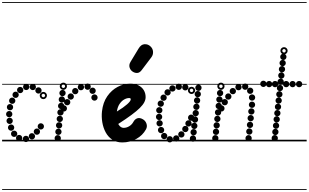

<svg xmlns="http://www.w3.org/2000/svg" viewBox="-25 -1349 2946 1832"><path d="M342.1 -456Q329.5 -456 320.8 -464.7Q312 -473.4 312 -485.9Q312 -498.5 320.7 -507.2Q329.4 -516 341.9 -516Q354.5 -516 363.2 -507.3Q372 -498.6 372 -486.1Q372 -473.5 363.3 -464.8Q354.6 -456 342.1 -456ZM288.1 -489Q275.5 -489 266.8 -497.7Q258 -506.4 258 -518.9Q258 -531.5 266.7 -540.2Q275.4 -549 287.9 -549Q300.5 -549 309.2 -540.3Q318 -531.6 318 -519.1Q318 -506.5 309.3 -497.8Q300.6 -489 288.1 -489ZM225.1 -489.5Q212.5 -489.5 203.8 -498.2Q195 -506.9 195 -519.4Q195 -532 203.7 -540.8Q212.4 -549.5 224.9 -549.5Q237.5 -549.5 246.2 -540.8Q255 -532.1 255 -519.6Q255 -507 246.3 -498.2Q237.6 -489.5 225.1 -489.5ZM167.6 -460Q155 -460 146.2 -468.7Q137.5 -477.4 137.5 -489.9Q137.5 -502.5 146.2 -511.2Q154.9 -520 167.4 -520Q180 -520 188.8 -511.3Q197.5 -502.6 197.5 -490.1Q197.5 -477.5 188.8 -468.8Q180.1 -460 167.6 -460ZM124.1 -414.5Q111.5 -414.5 102.8 -423.2Q94 -431.9 94 -444.4Q94 -457 102.7 -465.8Q111.4 -474.5 123.9 -474.5Q136.5 -474.5 145.2 -465.8Q154 -457.1 154 -444.6Q154 -432 145.3 -423.2Q136.6 -414.5 124.1 -414.5ZM91.6 -358Q79 -358 70.2 -366.7Q61.5 -375.4 61.5 -387.9Q61.5 -400.5 70.2 -409.2Q78.9 -418 91.4 -418Q104 -418 112.8 -409.3Q121.5 -400.6 121.5 -388.1Q121.5 -375.5 112.8 -366.8Q104.1 -358 91.6 -358ZM70.6 -296.5Q58 -296.5 49.2 -305.2Q40.5 -313.9 40.5 -326.4Q40.5 -339 49.2 -347.8Q57.9 -356.5 70.4 -356.5Q83 -356.5 91.8 -347.8Q100.5 -339.1 100.5 -326.6Q100.5 -314 91.8 -305.2Q83.1 -296.5 70.6 -296.5ZM63.1 -230Q50.5 -230 41.8 -238.7Q33 -247.4 33 -259.9Q33 -272.5 41.7 -281.2Q50.4 -290 62.9 -290Q75.5 -290 84.2 -281.3Q93 -272.6 93 -260.1Q93 -247.5 84.3 -238.8Q75.6 -230 63.1 -230ZM67.1 -166Q54.5 -166 45.8 -174.7Q37 -183.4 37 -195.9Q37 -208.5 45.7 -217.2Q54.4 -226 66.9 -226Q79.5 -226 88.2 -217.3Q97 -208.6 97 -196.1Q97 -183.5 88.3 -174.8Q79.6 -166 67.1 -166ZM81.1 -101.5Q68.5 -101.5 59.8 -110.2Q51 -118.9 51 -131.4Q51 -144 59.7 -152.8Q68.4 -161.5 80.9 -161.5Q93.5 -161.5 102.2 -152.8Q111 -144.1 111 -131.6Q111 -119 102.3 -110.2Q93.6 -101.5 81.1 -101.5ZM110.1 -42.5Q97.5 -42.5 88.8 -51.2Q80 -59.9 80 -72.4Q80 -85 88.7 -93.8Q97.4 -102.5 109.9 -102.5Q122.5 -102.5 131.2 -93.8Q140 -85.1 140 -72.6Q140 -60 131.3 -51.2Q122.6 -42.5 110.1 -42.5ZM157.6 -2Q145 -2 136.2 -10.7Q127.5 -19.4 127.5 -31.9Q127.5 -44.5 136.2 -53.2Q144.9 -62 157.4 -62Q170 -62 178.8 -53.3Q187.5 -44.6 187.5 -32.1Q187.5 -19.5 178.8 -10.8Q170.1 -2 157.6 -2ZM222.6 6.5Q210 6.5 201.2 -2.2Q192.5 -10.9 192.5 -23.4Q192.5 -36 201.2 -44.8Q209.9 -53.5 222.4 -53.5Q235 -53.5 243.8 -44.8Q252.5 -36.1 252.5 -23.6Q252.5 -11 243.8 -2.2Q235.1 6.5 222.6 6.5ZM279.6 -18.5Q267 -18.5 258.2 -27.2Q249.5 -35.9 249.5 -48.4Q249.5 -61 258.2 -69.8Q266.9 -78.5 279.4 -78.5Q292 -78.5 300.8 -69.8Q309.5 -61.1 309.5 -48.6Q309.5 -36 300.8 -27.2Q292.1 -18.5 279.6 -18.5ZM327.1 -63Q314.5 -63 305.8 -71.7Q297 -80.4 297 -92.9Q297 -105.5 305.7 -114.2Q314.4 -123 326.9 -123Q339.5 -123 348.2 -114.3Q357 -105.6 357 -93.1Q357 -80.5 348.3 -71.8Q339.6 -63 327.1 -63ZM364.6 -113Q352 -113 343.2 -121.7Q334.5 -130.4 334.5 -142.9Q334.5 -155.5 343.2 -164.2Q351.9 -173 364.4 -173Q377 -173 385.8 -164.3Q394.5 -155.6 394.5 -143.1Q394.5 -130.5 385.8 -121.8Q377.1 -113 364.6 -113ZM388.7 -403Q374.5 -403 364.2 -413.2Q354 -423.3 354 -437.7Q354 -452 364.2 -462Q374.3 -472 388.7 -472Q403 -472 413 -461.9Q423 -451.9 423 -437.7Q423 -423.5 412.9 -413.2Q402.9 -403 388.7 -403ZM388.8 -421Q395.5 -421 400.2 -425.9Q405 -430.8 405 -437.5Q405 -444.5 400.2 -449.2Q395.4 -454 388.5 -454Q382 -454 377 -449.2Q372 -444.5 372 -437.5Q372 -430.8 377 -425.9Q382 -421 388.8 -421ZM-5 455H519.5V463H-5ZM-5 -16H519.5V0H-5ZM-5 -549H519.5V-541H-5ZM-5 -1329H519.5V-1321H-5Z M584.1 -284.5Q571.5 -284.5 562.8 -293.2Q554 -301.9 554 -314.4Q554 -327 562.7 -335.8Q571.4 -344.5 583.9 -344.5Q596.5 -344.5 605.2 -335.8Q614 -327.1 614 -314.6Q614 -302 605.3 -293.2Q596.6 -284.5 584.1 -284.5ZM616.1 -344Q603.5 -344 594.8 -352.7Q586 -361.4 586 -373.9Q586 -386.5 594.7 -395.2Q603.4 -404 615.9 -404Q628.5 -404 637.2 -395.3Q646 -386.6 646 -374.1Q646 -361.5 637.3 -352.8Q628.6 -344 616.1 -344ZM650.1 -398Q637.5 -398 628.8 -406.7Q620 -415.4 620 -427.9Q620 -440.5 628.7 -449.2Q637.4 -458 649.9 -458Q662.5 -458 671.2 -449.3Q680 -440.6 680 -428.1Q680 -415.5 671.3 -406.8Q662.6 -398 650.1 -398ZM693.1 -449.5Q680.5 -449.5 671.8 -458.2Q663 -466.9 663 -479.4Q663 -492 671.7 -500.8Q680.4 -509.5 692.9 -509.5Q705.5 -509.5 714.2 -500.8Q723 -492.1 723 -479.6Q723 -467 714.3 -458.2Q705.6 -449.5 693.1 -449.5ZM747.1 -487.5Q734.5 -487.5 725.8 -496.2Q717 -504.9 717 -517.4Q717 -530 725.7 -538.8Q734.4 -547.5 746.9 -547.5Q759.5 -547.5 768.2 -538.8Q777 -530.1 777 -517.6Q777 -505 768.3 -496.2Q759.6 -487.5 747.1 -487.5ZM811.1 -492Q798.5 -492 789.8 -500.7Q781 -509.4 781 -521.9Q781 -534.5 789.7 -543.2Q798.4 -552 810.9 -552Q823.5 -552 832.2 -543.3Q841 -534.6 841 -522.1Q841 -509.5 832.3 -500.8Q823.6 -492 811.1 -492ZM858.6 -453Q846 -453 837.2 -461.7Q828.5 -470.4 828.5 -482.9Q828.5 -495.5 837.2 -504.2Q845.9 -513 858.4 -513Q871 -513 879.8 -504.3Q888.5 -495.6 888.5 -483.1Q888.5 -470.5 879.8 -461.8Q871.1 -453 858.6 -453ZM876.6 -388.5Q864 -388.5 855.2 -397.2Q846.5 -405.9 846.5 -418.4Q846.5 -431 855.2 -439.8Q863.9 -448.5 876.4 -448.5Q889 -448.5 897.8 -439.8Q906.5 -431.1 906.5 -418.6Q906.5 -406 897.8 -397.2Q889.1 -388.5 876.6 -388.5ZM571.6 -431Q559 -431 550.2 -439.7Q541.5 -448.4 541.5 -460.9Q541.5 -473.5 550.2 -482.2Q558.9 -491 571.4 -491Q584 -491 592.8 -482.3Q601.5 -473.6 601.5 -461.1Q601.5 -448.5 592.8 -439.8Q584.1 -431 571.6 -431ZM565.1 -369.5Q552.5 -369.5 543.8 -378.2Q535 -386.9 535 -399.4Q535 -412 543.7 -420.8Q552.4 -429.5 564.9 -429.5Q577.5 -429.5 586.2 -420.8Q595 -412.1 595 -399.6Q595 -387 586.3 -378.2Q577.6 -369.5 565.1 -369.5ZM558.6 -308Q546 -308 537.2 -316.7Q528.5 -325.4 528.5 -337.9Q528.5 -350.5 537.2 -359.2Q545.9 -368 558.4 -368Q571 -368 579.8 -359.3Q588.5 -350.6 588.5 -338.1Q588.5 -325.5 579.8 -316.8Q571.1 -308 558.6 -308ZM552.1 -246.5Q539.5 -246.5 530.8 -255.2Q522 -263.9 522 -276.4Q522 -289 530.7 -297.8Q539.4 -306.5 551.9 -306.5Q564.5 -306.5 573.2 -297.8Q582 -289.1 582 -276.6Q582 -264 573.3 -255.2Q564.6 -246.5 552.1 -246.5ZM545.6 -184.5Q533 -184.5 524.2 -193.2Q515.5 -201.9 515.5 -214.4Q515.5 -227 524.2 -235.8Q532.9 -244.5 545.4 -244.5Q558 -244.5 566.8 -235.8Q575.5 -227.1 575.5 -214.6Q575.5 -202 566.8 -193.2Q558.1 -184.5 545.6 -184.5ZM539.1 -123Q526.5 -123 517.8 -131.7Q509 -140.4 509 -152.9Q509 -165.5 517.7 -174.2Q526.4 -183 538.9 -183Q551.5 -183 560.2 -174.3Q569 -165.6 569 -153.1Q569 -140.5 560.3 -131.8Q551.6 -123 539.1 -123ZM532.6 -61.5Q520 -61.5 511.2 -70.2Q502.5 -78.9 502.5 -91.4Q502.5 -104 511.2 -112.8Q519.9 -121.5 532.4 -121.5Q545 -121.5 553.8 -112.8Q562.5 -104.1 562.5 -91.6Q562.5 -79 553.8 -70.2Q545.1 -61.5 532.6 -61.5ZM526.1 0Q513.5 0 504.8 -8.7Q496 -17.4 496 -29.9Q496 -42.5 504.7 -51.2Q513.4 -60 525.9 -60Q538.5 -60 547.2 -51.3Q556 -42.6 556 -30.1Q556 -17.5 547.3 -8.8Q538.6 0 526.1 0ZM579.7 -491.5Q565.5 -491.5 555.2 -501.7Q545 -511.8 545 -526.2Q545 -540.5 555.2 -550.5Q565.3 -560.5 579.7 -560.5Q594 -560.5 604 -550.4Q614 -540.4 614 -526.2Q614 -512 603.9 -501.8Q593.9 -491.5 579.7 -491.5ZM579.8 -509.5Q586.5 -509.5 591.2 -514.4Q596 -519.3 596 -526Q596 -533 591.2 -537.8Q586.4 -542.5 579.5 -542.5Q573 -542.5 568 -537.8Q563 -533 563 -526Q563 -519.3 568 -514.4Q573 -509.5 579.8 -509.5ZM451.5 455H991V463H451.5ZM451.5 -16H991V0H451.5ZM451.5 -549H991V-541H451.5ZM451.5 -1329H991V-1321H451.5Z M1142 10Q1085.5 10 1046 -16.5Q1006.5 -43 983 -86.8Q959.5 -130.5 951 -182.8Q942.5 -235 948 -286Q957.5 -372 998.8 -431Q1040 -490 1098.5 -520.5Q1157 -551 1217.5 -551Q1265 -551 1297.8 -533.8Q1330.5 -516.5 1347.5 -487.5Q1364.5 -458.5 1364.5 -422.5Q1364.5 -398 1351.5 -373Q1338.5 -348 1308.8 -318.5Q1279 -289 1228.5 -251.8Q1178 -214.5 1103 -166Q1109 -155.5 1116.5 -147.2Q1124 -139 1133.8 -134Q1143.5 -129 1155 -129Q1182.5 -129 1208 -144.5Q1233.5 -160 1247 -185Q1261 -211.5 1284.5 -220Q1308 -228.5 1338.5 -211Q1363.5 -196.5 1372.8 -168.5Q1382 -140.5 1368 -115Q1336 -56.5 1275 -23.2Q1214 10 1142 10ZM1090 -285Q1122 -304 1146.5 -321.5Q1171 -339 1188 -354Q1205 -369 1213.8 -381Q1222.5 -393 1222.5 -400.5Q1222.5 -406 1219.8 -409.8Q1217 -413.5 1207 -413.5Q1184.5 -413.5 1160 -399.8Q1135.5 -386 1116.5 -358.2Q1097.5 -330.5 1090.5 -288ZM1142 10Q1085.5 10 1046 -16.5Q1006.5 -43 983 -86.8Q959.5 -130.5 951 -182.8Q942.5 -235 948 -286Q957.5 -372 998.8 -431Q1040 -490 1098.5 -520.5Q1157 -551 1217.5 -551Q1265 -551 1297.8 -533.8Q1330.5 -516.5 1347.5 -487.5Q1364.5 -458.5 1364.5 -422.5Q1364.5 -398 1351.5 -373Q1338.5 -348 1308.8 -318.5Q1279 -289 1228.5 -251.8Q1178 -214.5 1103 -166Q1109 -155.5 1116.5 -147.2Q1124 -139 1133.8 -134Q1143.5 -129 1155 -129Q1182.5 -129 1208 -144.5Q1233.5 -160 1247 -185Q1261 -211.5 1284.5 -220Q1308 -228.5 1338.5 -211Q1363.5 -196.5 1372.8 -168.5Q1382 -140.5 1368 -115Q1336 -56.5 1275 -23.2Q1214 10 1142 10ZM1090 -285Q1122 -304 1146.5 -321.5Q1171 -339 1188 -354Q1205 -369 1213.8 -381Q1222.5 -393 1222.5 -400.5Q1222.5 -406 1219.8 -409.8Q1217 -413.5 1207 -413.5Q1184.5 -413.5 1160 -399.8Q1135.5 -386 1116.5 -358.2Q1097.5 -330.5 1090.5 -288ZM1243 -664Q1220 -678 1211.8 -704.2Q1203.5 -730.5 1220 -758L1297 -885.5Q1321 -925.5 1353.8 -927.2Q1386.5 -929 1409.5 -907.5Q1433 -886.5 1435.2 -856.5Q1437.5 -826.5 1419 -802L1326.5 -679.5Q1308 -655 1286.2 -653Q1264.5 -651 1243 -664ZM896.5 455H1449.5V463H896.5ZM896.5 -16H1449.5V0H896.5ZM896.5 -549H1449.5V-541H896.5ZM896.5 -1329H1449.5V-1321H896.5Z M1868.6 -481.5Q1856 -481.5 1847.2 -490.2Q1838.5 -498.9 1838.5 -511.4Q1838.5 -524 1847.2 -532.8Q1855.9 -541.5 1868.4 -541.5Q1881 -541.5 1889.8 -532.8Q1898.5 -524.1 1898.5 -511.6Q1898.5 -499 1889.8 -490.2Q1881.1 -481.5 1868.6 -481.5ZM1862.1 -421Q1849.5 -421 1840.8 -429.7Q1832 -438.4 1832 -450.9Q1832 -463.5 1840.7 -472.2Q1849.4 -481 1861.9 -481Q1874.5 -481 1883.2 -472.3Q1892 -463.6 1892 -451.1Q1892 -438.5 1883.3 -429.8Q1874.6 -421 1862.1 -421ZM1855.6 -360.5Q1843 -360.5 1834.2 -369.2Q1825.5 -377.9 1825.5 -390.4Q1825.5 -403 1834.2 -411.8Q1842.9 -420.5 1855.4 -420.5Q1868 -420.5 1876.8 -411.8Q1885.5 -403.1 1885.5 -390.6Q1885.5 -378 1876.8 -369.2Q1868.1 -360.5 1855.6 -360.5ZM1849.1 -300Q1836.5 -300 1827.8 -308.7Q1819 -317.4 1819 -329.9Q1819 -342.5 1827.7 -351.2Q1836.4 -360 1848.9 -360Q1861.5 -360 1870.2 -351.3Q1879 -342.6 1879 -330.1Q1879 -317.5 1870.3 -308.8Q1861.6 -300 1849.1 -300ZM1842.6 -239.5Q1830 -239.5 1821.2 -248.2Q1812.5 -256.9 1812.5 -269.4Q1812.5 -282 1821.2 -290.8Q1829.9 -299.5 1842.4 -299.5Q1855 -299.5 1863.8 -290.8Q1872.5 -282.1 1872.5 -269.6Q1872.5 -257 1863.8 -248.2Q1855.1 -239.5 1842.6 -239.5ZM1835.6 -178.5Q1823 -178.5 1814.2 -187.2Q1805.5 -195.9 1805.5 -208.4Q1805.5 -221 1814.2 -229.8Q1822.9 -238.5 1835.4 -238.5Q1848 -238.5 1856.8 -229.8Q1865.5 -221.1 1865.5 -208.6Q1865.5 -196 1856.8 -187.2Q1848.1 -178.5 1835.6 -178.5ZM1829.1 -118Q1816.5 -118 1807.8 -126.7Q1799 -135.4 1799 -147.9Q1799 -160.5 1807.7 -169.2Q1816.4 -178 1828.9 -178Q1841.5 -178 1850.2 -169.3Q1859 -160.6 1859 -148.1Q1859 -135.5 1850.3 -126.8Q1841.6 -118 1829.1 -118ZM1822.6 -57.5Q1810 -57.5 1801.2 -66.2Q1792.5 -74.9 1792.5 -87.4Q1792.5 -100 1801.2 -108.8Q1809.9 -117.5 1822.4 -117.5Q1835 -117.5 1843.8 -108.8Q1852.5 -100.1 1852.5 -87.6Q1852.5 -75 1843.8 -66.2Q1835.1 -57.5 1822.6 -57.5ZM1816.1 3Q1803.5 3 1794.8 -5.7Q1786 -14.4 1786 -26.9Q1786 -39.5 1794.7 -48.2Q1803.4 -57 1815.9 -57Q1828.5 -57 1837.2 -48.3Q1846 -39.6 1846 -27.1Q1846 -14.5 1837.3 -5.8Q1828.6 3 1816.1 3ZM1743.1 -486Q1730.5 -486 1721.8 -494.7Q1713 -503.4 1713 -515.9Q1713 -528.5 1721.7 -537.2Q1730.4 -546 1742.9 -546Q1755.5 -546 1764.2 -537.3Q1773 -528.6 1773 -516.1Q1773 -503.5 1764.3 -494.8Q1755.6 -486 1743.1 -486ZM1681.1 -491Q1668.5 -491 1659.8 -499.7Q1651 -508.4 1651 -520.9Q1651 -533.5 1659.7 -542.2Q1668.4 -551 1680.9 -551Q1693.5 -551 1702.2 -542.3Q1711 -533.6 1711 -521.1Q1711 -508.5 1702.3 -499.8Q1693.6 -491 1681.1 -491ZM1620.6 -475Q1608 -475 1599.2 -483.7Q1590.5 -492.4 1590.5 -504.9Q1590.5 -517.5 1599.2 -526.2Q1607.9 -535 1620.4 -535Q1633 -535 1641.8 -526.3Q1650.5 -517.6 1650.5 -505.1Q1650.5 -492.5 1641.8 -483.8Q1633.1 -475 1620.6 -475ZM1574.1 -437.5Q1561.5 -437.5 1552.8 -446.2Q1544 -454.9 1544 -467.4Q1544 -480 1552.7 -488.8Q1561.4 -497.5 1573.9 -497.5Q1586.5 -497.5 1595.2 -488.8Q1604 -480.1 1604 -467.6Q1604 -455 1595.3 -446.2Q1586.6 -437.5 1574.1 -437.5ZM1536.1 -387Q1523.5 -387 1514.8 -395.7Q1506 -404.4 1506 -416.9Q1506 -429.5 1514.7 -438.2Q1523.4 -447 1535.9 -447Q1548.5 -447 1557.2 -438.3Q1566 -429.6 1566 -417.1Q1566 -404.5 1557.3 -395.8Q1548.6 -387 1536.1 -387ZM1509.1 -330Q1496.5 -330 1487.8 -338.7Q1479 -347.4 1479 -359.9Q1479 -372.5 1487.7 -381.2Q1496.4 -390 1508.9 -390Q1521.5 -390 1530.2 -381.3Q1539 -372.6 1539 -360.1Q1539 -347.5 1530.3 -338.8Q1521.6 -330 1509.1 -330ZM1495.1 -267Q1482.5 -267 1473.8 -275.7Q1465 -284.4 1465 -296.9Q1465 -309.5 1473.7 -318.2Q1482.4 -327 1494.9 -327Q1507.5 -327 1516.2 -318.3Q1525 -309.6 1525 -297.1Q1525 -284.5 1516.3 -275.8Q1507.6 -267 1495.1 -267ZM1493.1 -203.5Q1480.5 -203.5 1471.8 -212.2Q1463 -220.9 1463 -233.4Q1463 -246 1471.7 -254.8Q1480.4 -263.5 1492.9 -263.5Q1505.5 -263.5 1514.2 -254.8Q1523 -246.1 1523 -233.6Q1523 -221 1514.3 -212.2Q1505.6 -203.5 1493.1 -203.5ZM1498.1 -142.5Q1485.5 -142.5 1476.8 -151.2Q1468 -159.9 1468 -172.4Q1468 -185 1476.7 -193.8Q1485.4 -202.5 1497.9 -202.5Q1510.5 -202.5 1519.2 -193.8Q1528 -185.1 1528 -172.6Q1528 -160 1519.3 -151.2Q1510.6 -142.5 1498.1 -142.5ZM1512.1 -78Q1499.5 -78 1490.8 -86.7Q1482 -95.4 1482 -107.9Q1482 -120.5 1490.7 -129.2Q1499.4 -138 1511.9 -138Q1524.5 -138 1533.2 -129.3Q1542 -120.6 1542 -108.1Q1542 -95.5 1533.3 -86.8Q1524.6 -78 1512.1 -78ZM1541.6 -21Q1529 -21 1520.2 -29.7Q1511.5 -38.4 1511.5 -50.9Q1511.5 -63.5 1520.2 -72.2Q1528.9 -81 1541.4 -81Q1554 -81 1562.8 -72.3Q1571.5 -63.6 1571.5 -51.1Q1571.5 -38.5 1562.8 -29.8Q1554.1 -21 1541.6 -21ZM1595.1 10Q1582.5 10 1573.8 1.3Q1565 -7.4 1565 -19.9Q1565 -32.5 1573.7 -41.2Q1582.4 -50 1594.9 -50Q1607.5 -50 1616.2 -41.3Q1625 -32.6 1625 -20.1Q1625 -7.5 1616.3 1.2Q1607.6 10 1595.1 10ZM1656.6 2Q1644 2 1635.2 -6.7Q1626.5 -15.4 1626.5 -27.9Q1626.5 -40.5 1635.2 -49.2Q1643.9 -58 1656.4 -58Q1669 -58 1677.8 -49.3Q1686.5 -40.6 1686.5 -28.1Q1686.5 -15.5 1677.8 -6.8Q1669.1 2 1656.6 2ZM1705.6 -36.5Q1693 -36.5 1684.2 -45.2Q1675.5 -53.9 1675.5 -66.4Q1675.5 -79 1684.2 -87.8Q1692.9 -96.5 1705.4 -96.5Q1718 -96.5 1726.8 -87.8Q1735.5 -79.1 1735.5 -66.6Q1735.5 -54 1726.8 -45.2Q1718.1 -36.5 1705.6 -36.5ZM1743.6 -88Q1731 -88 1722.2 -96.7Q1713.5 -105.4 1713.5 -117.9Q1713.5 -130.5 1722.2 -139.2Q1730.9 -148 1743.4 -148Q1756 -148 1764.8 -139.3Q1773.5 -130.6 1773.5 -118.1Q1773.5 -105.5 1764.8 -96.8Q1756.1 -88 1743.6 -88ZM1773.6 -141.5Q1761 -141.5 1752.2 -150.2Q1743.5 -158.9 1743.5 -171.4Q1743.5 -184 1752.2 -192.8Q1760.9 -201.5 1773.4 -201.5Q1786 -201.5 1794.8 -192.8Q1803.5 -184.1 1803.5 -171.6Q1803.5 -159 1794.8 -150.2Q1786.1 -141.5 1773.6 -141.5ZM1799.1 -196Q1786.5 -196 1777.8 -204.7Q1769 -213.4 1769 -225.9Q1769 -238.5 1777.7 -247.2Q1786.4 -256 1798.9 -256Q1811.5 -256 1820.2 -247.3Q1829 -238.6 1829 -226.1Q1829 -213.5 1820.3 -204.8Q1811.6 -196 1799.1 -196ZM1802.7 -452Q1788.5 -452 1778.2 -462.2Q1768 -472.3 1768 -486.7Q1768 -501 1778.2 -511Q1788.3 -521 1802.7 -521Q1817 -521 1827 -510.9Q1837 -500.9 1837 -486.7Q1837 -472.5 1826.9 -462.2Q1816.9 -452 1802.7 -452ZM1802.8 -470Q1809.5 -470 1814.2 -474.9Q1819 -479.8 1819 -486.5Q1819 -493.5 1814.2 -498.2Q1809.4 -503 1802.5 -503Q1796 -503 1791 -498.2Q1786 -493.5 1786 -486.5Q1786 -479.8 1791 -474.9Q1796 -470 1802.8 -470ZM1420 455H2015.5V463H1420ZM1420 -16H2015.5V0H1420ZM1420 -549H2015.5V-541H1420ZM1420 -1329H2015.5V-1321H1420Z M2087.6 -284.5Q2075 -284.5 2066.2 -293.2Q2057.5 -301.9 2057.5 -314.4Q2057.5 -327 2066.2 -335.8Q2074.9 -344.5 2087.4 -344.5Q2100 -344.5 2108.8 -335.8Q2117.5 -327.1 2117.5 -314.6Q2117.5 -302 2108.8 -293.2Q2100.1 -284.5 2087.6 -284.5ZM2119.6 -344Q2107 -344 2098.2 -352.7Q2089.5 -361.4 2089.5 -373.9Q2089.5 -386.5 2098.2 -395.2Q2106.9 -404 2119.4 -404Q2132 -404 2140.8 -395.3Q2149.5 -386.6 2149.5 -374.1Q2149.5 -361.5 2140.8 -352.8Q2132.1 -344 2119.6 -344ZM2153.6 -398Q2141 -398 2132.2 -406.7Q2123.5 -415.4 2123.5 -427.9Q2123.5 -440.5 2132.2 -449.2Q2140.9 -458 2153.4 -458Q2166 -458 2174.8 -449.3Q2183.5 -440.6 2183.5 -428.1Q2183.5 -415.5 2174.8 -406.8Q2166.1 -398 2153.6 -398ZM2196.6 -449.5Q2184 -449.5 2175.2 -458.2Q2166.5 -466.9 2166.5 -479.4Q2166.5 -492 2175.2 -500.8Q2183.9 -509.5 2196.4 -509.5Q2209 -509.5 2217.8 -500.8Q2226.5 -492.1 2226.5 -479.6Q2226.5 -467 2217.8 -458.2Q2209.1 -449.5 2196.6 -449.5ZM2250.6 -487.5Q2238 -487.5 2229.2 -496.2Q2220.5 -504.9 2220.5 -517.4Q2220.5 -530 2229.2 -538.8Q2237.9 -547.5 2250.4 -547.5Q2263 -547.5 2271.8 -538.8Q2280.5 -530.1 2280.5 -517.6Q2280.5 -505 2271.8 -496.2Q2263.1 -487.5 2250.6 -487.5ZM2314.6 -492Q2302 -492 2293.2 -500.7Q2284.5 -509.4 2284.5 -521.9Q2284.5 -534.5 2293.2 -543.2Q2301.9 -552 2314.4 -552Q2327 -552 2335.8 -543.3Q2344.5 -534.6 2344.5 -522.1Q2344.5 -509.5 2335.8 -500.8Q2327.1 -492 2314.6 -492ZM2362.1 -453Q2349.5 -453 2340.8 -461.7Q2332 -470.4 2332 -482.9Q2332 -495.5 2340.7 -504.2Q2349.4 -513 2361.9 -513Q2374.5 -513 2383.2 -504.3Q2392 -495.6 2392 -483.1Q2392 -470.5 2383.3 -461.8Q2374.6 -453 2362.1 -453ZM2380.1 -388.5Q2367.5 -388.5 2358.8 -397.2Q2350 -405.9 2350 -418.4Q2350 -431 2358.7 -439.8Q2367.4 -448.5 2379.9 -448.5Q2392.5 -448.5 2401.2 -439.8Q2410 -431.1 2410 -418.6Q2410 -406 2401.3 -397.2Q2392.6 -388.5 2380.1 -388.5ZM2379.6 -319.5Q2367 -319.5 2358.2 -328.2Q2349.5 -336.9 2349.5 -349.4Q2349.5 -362 2358.2 -370.8Q2366.9 -379.5 2379.4 -379.5Q2392 -379.5 2400.8 -370.8Q2409.5 -362.1 2409.5 -349.6Q2409.5 -337 2400.8 -328.2Q2392.1 -319.5 2379.6 -319.5ZM2373.6 -255.5Q2361 -255.5 2352.2 -264.2Q2343.5 -272.9 2343.5 -285.4Q2343.5 -298 2352.2 -306.8Q2360.9 -315.5 2373.4 -315.5Q2386 -315.5 2394.8 -306.8Q2403.5 -298.1 2403.5 -285.6Q2403.5 -273 2394.8 -264.2Q2386.1 -255.5 2373.6 -255.5ZM2367.1 -191.5Q2354.5 -191.5 2345.8 -200.2Q2337 -208.9 2337 -221.4Q2337 -234 2345.7 -242.8Q2354.4 -251.5 2366.9 -251.5Q2379.5 -251.5 2388.2 -242.8Q2397 -234.1 2397 -221.6Q2397 -209 2388.3 -200.2Q2379.6 -191.5 2367.1 -191.5ZM2360.6 -127.5Q2348 -127.5 2339.2 -136.2Q2330.5 -144.9 2330.5 -157.4Q2330.5 -170 2339.2 -178.8Q2347.9 -187.5 2360.4 -187.5Q2373 -187.5 2381.8 -178.8Q2390.5 -170.1 2390.5 -157.6Q2390.5 -145 2381.8 -136.2Q2373.1 -127.5 2360.6 -127.5ZM2354.1 -64Q2341.5 -64 2332.8 -72.7Q2324 -81.4 2324 -93.9Q2324 -106.5 2332.7 -115.2Q2341.4 -124 2353.9 -124Q2366.5 -124 2375.2 -115.3Q2384 -106.6 2384 -94.1Q2384 -81.5 2375.3 -72.8Q2366.6 -64 2354.1 -64ZM2347.1 0Q2334.5 0 2325.8 -8.7Q2317 -17.4 2317 -29.9Q2317 -42.5 2325.7 -51.2Q2334.4 -60 2346.9 -60Q2359.5 -60 2368.2 -51.3Q2377 -42.6 2377 -30.1Q2377 -17.5 2368.3 -8.8Q2359.6 0 2347.1 0ZM2075.1 -431Q2062.5 -431 2053.8 -439.7Q2045 -448.4 2045 -460.9Q2045 -473.5 2053.7 -482.2Q2062.4 -491 2074.9 -491Q2087.5 -491 2096.2 -482.3Q2105 -473.6 2105 -461.1Q2105 -448.5 2096.3 -439.8Q2087.6 -431 2075.1 -431ZM2068.6 -369.5Q2056 -369.5 2047.2 -378.2Q2038.5 -386.9 2038.5 -399.4Q2038.5 -412 2047.2 -420.8Q2055.9 -429.5 2068.4 -429.5Q2081 -429.5 2089.8 -420.8Q2098.5 -412.1 2098.5 -399.6Q2098.5 -387 2089.8 -378.2Q2081.1 -369.5 2068.6 -369.5ZM2062.1 -308Q2049.5 -308 2040.8 -316.7Q2032 -325.4 2032 -337.9Q2032 -350.5 2040.7 -359.2Q2049.4 -368 2061.9 -368Q2074.5 -368 2083.2 -359.3Q2092 -350.6 2092 -338.1Q2092 -325.5 2083.3 -316.8Q2074.6 -308 2062.1 -308ZM2055.6 -246.5Q2043 -246.5 2034.2 -255.2Q2025.5 -263.9 2025.5 -276.4Q2025.5 -289 2034.2 -297.8Q2042.9 -306.5 2055.4 -306.5Q2068 -306.5 2076.8 -297.8Q2085.5 -289.1 2085.5 -276.6Q2085.5 -264 2076.8 -255.2Q2068.1 -246.5 2055.6 -246.5ZM2049.1 -184.5Q2036.5 -184.5 2027.8 -193.2Q2019 -201.9 2019 -214.4Q2019 -227 2027.7 -235.8Q2036.4 -244.5 2048.9 -244.5Q2061.5 -244.5 2070.2 -235.8Q2079 -227.1 2079 -214.6Q2079 -202 2070.3 -193.2Q2061.6 -184.5 2049.1 -184.5ZM2042.6 -123Q2030 -123 2021.2 -131.7Q2012.5 -140.4 2012.5 -152.9Q2012.5 -165.5 2021.2 -174.2Q2029.9 -183 2042.4 -183Q2055 -183 2063.8 -174.3Q2072.5 -165.6 2072.5 -153.1Q2072.5 -140.5 2063.8 -131.8Q2055.1 -123 2042.6 -123ZM2036.1 -61.5Q2023.5 -61.5 2014.8 -70.2Q2006 -78.9 2006 -91.4Q2006 -104 2014.7 -112.8Q2023.4 -121.5 2035.9 -121.5Q2048.5 -121.5 2057.2 -112.8Q2066 -104.1 2066 -91.6Q2066 -79 2057.3 -70.2Q2048.6 -61.5 2036.1 -61.5ZM2029.6 0Q2017 0 2008.2 -8.7Q1999.5 -17.4 1999.5 -29.9Q1999.5 -42.5 2008.2 -51.2Q2016.9 -60 2029.4 -60Q2042 -60 2050.8 -51.3Q2059.5 -42.6 2059.5 -30.1Q2059.5 -17.5 2050.8 -8.8Q2042.1 0 2029.6 0ZM2083.2 -491.5Q2069 -491.5 2058.8 -501.7Q2048.5 -511.8 2048.5 -526.2Q2048.5 -540.5 2058.7 -550.5Q2068.8 -560.5 2083.2 -560.5Q2097.5 -560.5 2107.5 -550.4Q2117.5 -540.4 2117.5 -526.2Q2117.5 -512 2107.4 -501.8Q2097.4 -491.5 2083.2 -491.5ZM2083.2 -509.5Q2090 -509.5 2094.8 -514.4Q2099.5 -519.3 2099.5 -526Q2099.5 -533 2094.7 -537.8Q2089.9 -542.5 2083 -542.5Q2076.5 -542.5 2071.5 -537.8Q2066.5 -533 2066.5 -526Q2066.5 -519.3 2071.5 -514.4Q2076.5 -509.5 2083.2 -509.5ZM1960 455H2569V463H1960ZM1960 -16H2569V0H1960ZM1960 -549H2569V-541H1960ZM1960 -1329H2569V-1321H1960Z M2678.6 -776.5Q2666 -776.5 2657.2 -785.2Q2648.5 -793.9 2648.5 -806.4Q2648.5 -819 2657.2 -827.8Q2665.9 -836.5 2678.4 -836.5Q2691 -836.5 2699.8 -827.8Q2708.5 -819.1 2708.5 -806.6Q2708.5 -794 2699.8 -785.2Q2691.1 -776.5 2678.6 -776.5ZM2672.1 -717.5Q2659.5 -717.5 2650.8 -726.2Q2642 -734.9 2642 -747.4Q2642 -760 2650.7 -768.8Q2659.4 -777.5 2671.9 -777.5Q2684.5 -777.5 2693.2 -768.8Q2702 -760.1 2702 -747.6Q2702 -735 2693.3 -726.2Q2684.6 -717.5 2672.1 -717.5ZM2665.6 -658.5Q2653 -658.5 2644.2 -667.2Q2635.5 -675.9 2635.5 -688.4Q2635.5 -701 2644.2 -709.8Q2652.9 -718.5 2665.4 -718.5Q2678 -718.5 2686.8 -709.8Q2695.5 -701.1 2695.5 -688.6Q2695.5 -676 2686.8 -667.2Q2678.1 -658.5 2665.6 -658.5ZM2659.6 -598.5Q2647 -598.5 2638.2 -607.2Q2629.5 -615.9 2629.5 -628.4Q2629.5 -641 2638.2 -649.8Q2646.9 -658.5 2659.4 -658.5Q2672 -658.5 2680.8 -649.8Q2689.5 -641.1 2689.5 -628.6Q2689.5 -616 2680.8 -607.2Q2672.1 -598.5 2659.6 -598.5ZM2653.1 -539Q2640.5 -539 2631.8 -547.7Q2623 -556.4 2623 -568.9Q2623 -581.5 2631.7 -590.2Q2640.4 -599 2652.9 -599Q2665.5 -599 2674.2 -590.3Q2683 -581.6 2683 -569.1Q2683 -556.5 2674.3 -547.8Q2665.6 -539 2653.1 -539ZM2646.6 -479Q2634 -479 2625.2 -487.7Q2616.5 -496.4 2616.5 -508.9Q2616.5 -521.5 2625.2 -530.2Q2633.9 -539 2646.4 -539Q2659 -539 2667.8 -530.3Q2676.5 -521.6 2676.5 -509.1Q2676.5 -496.5 2667.8 -487.8Q2659.1 -479 2646.6 -479ZM2640.6 -419Q2628 -419 2619.2 -427.7Q2610.5 -436.4 2610.5 -448.9Q2610.5 -461.5 2619.2 -470.2Q2627.9 -479 2640.4 -479Q2653 -479 2661.8 -470.3Q2670.5 -461.6 2670.5 -449.1Q2670.5 -436.5 2661.8 -427.8Q2653.1 -419 2640.6 -419ZM2634.1 -359.5Q2621.5 -359.5 2612.8 -368.2Q2604 -376.9 2604 -389.4Q2604 -402 2612.7 -410.8Q2621.4 -419.5 2633.9 -419.5Q2646.5 -419.5 2655.2 -410.8Q2664 -402.1 2664 -389.6Q2664 -377 2655.3 -368.2Q2646.6 -359.5 2634.1 -359.5ZM2627.6 -299.5Q2615 -299.5 2606.2 -308.2Q2597.5 -316.9 2597.5 -329.4Q2597.5 -342 2606.2 -350.8Q2614.9 -359.5 2627.4 -359.5Q2640 -359.5 2648.8 -350.8Q2657.5 -342.1 2657.5 -329.6Q2657.5 -317 2648.8 -308.2Q2640.1 -299.5 2627.6 -299.5ZM2621.6 -239.5Q2609 -239.5 2600.2 -248.2Q2591.5 -256.9 2591.5 -269.4Q2591.5 -282 2600.2 -290.8Q2608.9 -299.5 2621.4 -299.5Q2634 -299.5 2642.8 -290.8Q2651.5 -282.1 2651.5 -269.6Q2651.5 -257 2642.8 -248.2Q2634.1 -239.5 2621.6 -239.5ZM2615.1 -180Q2602.5 -180 2593.8 -188.7Q2585 -197.4 2585 -209.9Q2585 -222.5 2593.7 -231.2Q2602.4 -240 2614.9 -240Q2627.5 -240 2636.2 -231.3Q2645 -222.6 2645 -210.1Q2645 -197.5 2636.3 -188.8Q2627.6 -180 2615.1 -180ZM2609.1 -120Q2596.5 -120 2587.8 -128.7Q2579 -137.4 2579 -149.9Q2579 -162.5 2587.7 -171.2Q2596.4 -180 2608.9 -180Q2621.5 -180 2630.2 -171.3Q2639 -162.6 2639 -150.1Q2639 -137.5 2630.3 -128.8Q2621.6 -120 2609.1 -120ZM2602.6 -60Q2590 -60 2581.2 -68.7Q2572.5 -77.4 2572.5 -89.9Q2572.5 -102.5 2581.2 -111.2Q2589.9 -120 2602.4 -120Q2615 -120 2623.8 -111.3Q2632.5 -102.6 2632.5 -90.1Q2632.5 -77.5 2623.8 -68.8Q2615.1 -60 2602.6 -60ZM2596.6 -0.5Q2584 -0.5 2575.2 -9.2Q2566.5 -17.9 2566.5 -30.4Q2566.5 -43 2575.2 -51.8Q2583.9 -60.5 2596.4 -60.5Q2609 -60.5 2617.8 -51.8Q2626.5 -43.1 2626.5 -30.6Q2626.5 -18 2617.8 -9.2Q2609.1 -0.5 2596.6 -0.5ZM2685.2 -830Q2671 -830 2660.8 -840.2Q2650.5 -850.3 2650.5 -864.7Q2650.5 -879 2660.7 -889Q2670.8 -899 2685.2 -899Q2699.5 -899 2709.5 -888.9Q2719.5 -878.9 2719.5 -864.7Q2719.5 -850.5 2709.4 -840.2Q2699.4 -830 2685.2 -830ZM2685.2 -848Q2692 -848 2696.8 -852.9Q2701.5 -857.8 2701.5 -864.5Q2701.5 -871.5 2696.7 -876.2Q2691.9 -881 2685 -881Q2678.5 -881 2673.5 -876.2Q2668.5 -871.5 2668.5 -864.5Q2668.5 -857.8 2673.5 -852.9Q2678.5 -848 2685.2 -848ZM2543.1 -516.5Q2530.5 -516.5 2521.8 -525.2Q2513 -533.9 2513 -546.4Q2513 -559 2521.7 -567.8Q2530.4 -576.5 2542.9 -576.5Q2555.5 -576.5 2564.2 -567.8Q2573 -559.1 2573 -546.6Q2573 -534 2564.3 -525.2Q2555.6 -516.5 2543.1 -516.5ZM2599.6 -516.5Q2587 -516.5 2578.2 -525.2Q2569.5 -533.9 2569.5 -546.4Q2569.5 -559 2578.2 -567.8Q2586.9 -576.5 2599.4 -576.5Q2612 -576.5 2620.8 -567.8Q2629.5 -559.1 2629.5 -546.6Q2629.5 -534 2620.8 -525.2Q2612.1 -516.5 2599.6 -516.5ZM2705.6 -516.5Q2693 -516.5 2684.2 -525.2Q2675.5 -533.9 2675.5 -546.4Q2675.5 -559 2684.2 -567.8Q2692.9 -576.5 2705.4 -576.5Q2718 -576.5 2726.8 -567.8Q2735.5 -559.1 2735.5 -546.6Q2735.5 -534 2726.8 -525.2Q2718.1 -516.5 2705.6 -516.5ZM2829.1 -516.5Q2816.5 -516.5 2807.8 -525.2Q2799 -533.9 2799 -546.4Q2799 -559 2807.7 -567.8Q2816.4 -576.5 2828.9 -576.5Q2841.5 -576.5 2850.2 -567.8Q2859 -559.1 2859 -546.6Q2859 -534 2850.3 -525.2Q2841.6 -516.5 2829.1 -516.5ZM2488.1 -519Q2475.5 -519 2466.8 -527.7Q2458 -536.4 2458 -548.9Q2458 -561.5 2466.7 -570.2Q2475.4 -579 2487.9 -579Q2500.5 -579 2509.2 -570.3Q2518 -561.6 2518 -549.1Q2518 -536.5 2509.3 -527.8Q2500.6 -519 2488.1 -519ZM2767.1 -516.5Q2754.5 -516.5 2745.8 -525.2Q2737 -533.9 2737 -546.4Q2737 -559 2745.7 -567.8Q2754.4 -576.5 2766.9 -576.5Q2779.5 -576.5 2788.2 -567.8Q2797 -559.1 2797 -546.6Q2797 -534 2788.3 -525.2Q2779.6 -516.5 2767.1 -516.5ZM2431.5 455H2901V463H2431.5ZM2431.5 -16H2901V0H2431.5ZM2431.5 -549H2901V-541H2431.5ZM2431.5 -1329H2901V-1321H2431.5Z"/></svg>

Font: Edu SA Dotted Guide
Style: Regular
Weight: 400
Designer: Tina and Corey Anderson, Eben Sorkin, Mirko Velimirovic
Foundry: Google for Education
Version: Version 2.000